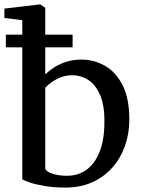

<svg xmlns="http://www.w3.org/2000/svg" viewBox="-23 -839 640 870"><path d="M-3 -757.5V-800L157 -819H159.5L182 -803.5V-502Q199 -518.5 223 -534Q247 -549.5 277.8 -559.2Q308.5 -569 345.5 -569Q402.5 -569 452 -541.2Q501.5 -513.5 532.2 -453.5Q563 -393.5 563 -297Q563 -233 543 -177Q523 -121 485.2 -78.8Q447.5 -36.5 394 -12.8Q340.5 11 274 11Q222.5 11 180.8 4Q139 -3 112 -12Q85 -21 78 -27V-747.5ZM304 -498Q276.5 -498 252.8 -488.8Q229 -479.5 210.8 -466.2Q192.5 -453 182 -441.5V-74Q188.5 -59.5 217.5 -51Q246.5 -42.5 280 -42.5Q331.5 -42.5 369.2 -70Q407 -97.5 428.2 -151Q449.5 -204.5 450 -282.5Q451.5 -358.5 431.5 -406.2Q411.5 -454 378 -476Q344.5 -498 304 -498ZM3.5 -682H306V-624.5H3.5Z"/></svg>

Font: Merriweather 20pt
Style: Regular
Weight: 400
Version: Version 2.100